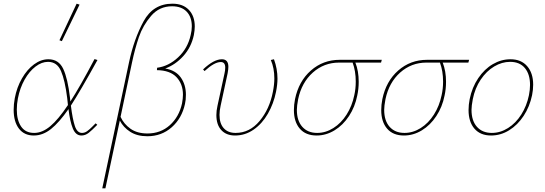

<svg xmlns="http://www.w3.org/2000/svg" viewBox="-20 -731 2951 1040"><path d="M498 -63 507 -55Q479 -26 460.5 -11.5Q442 3 421 3Q390 3 374.5 -35Q359 -73 351 -140Q300 -67 256 -32Q212 3 163 3Q111 3 82.5 -34.5Q54 -72 54 -136Q54 -166 60 -199Q71 -258 99 -306.5Q127 -355 164.5 -382.5Q202 -410 242 -410Q298 -410 322.5 -358Q347 -306 359 -202Q361 -188 361 -181Q413 -261 492 -411L508 -406Q414 -236 364 -159Q373 -86 385.5 -48.5Q398 -11 424 -11Q439 -11 452 -20.5Q465 -30 478 -43Q491 -56 498 -63ZM348 -162 344 -200Q332 -296 310.5 -346Q289 -396 240 -396Q206 -396 172.5 -370.5Q139 -345 113.5 -300Q88 -255 77 -198Q71 -167 71 -137Q71 -80 94.5 -45.5Q118 -11 165 -11Q209 -11 252.5 -47.5Q296 -84 348 -162ZM302 -513 395 -711 411 -706 315 -508Z M875 -360Q932 -350 959.5 -311Q987 -272 987 -218Q987 -189 982 -168Q965 -90 910 -41.5Q855 7 778 7Q723 7 685.5 -17Q648 -41 629 -78L551 289H534L679 -394Q706 -521 758 -616Q810 -711 914 -711Q971 -711 1003 -677.5Q1035 -644 1035 -587Q1035 -568 1030 -541Q1016 -475 973 -427.5Q930 -380 875 -360ZM1013 -542Q1019 -566 1019 -588Q1019 -639 991 -668Q963 -697 912 -697Q843 -697 798.5 -645Q754 -593 732.5 -530.5Q711 -468 695 -392L633 -98Q651 -59 687 -33.5Q723 -8 779 -8Q850 -8 900 -53Q950 -98 966 -171Q971 -198 971 -218Q971 -276 936 -313Q901 -350 830 -351L831 -364Q893 -372 945 -420.5Q997 -469 1013 -542Z M1152 -108Q1152 -131 1158 -158L1196 -333Q1200 -349 1200 -365Q1200 -395 1176 -395Q1141 -395 1088 -346L1080 -355Q1138 -410 1182 -410Q1217 -410 1217 -369Q1217 -356 1213 -334L1175 -158Q1169 -131 1169 -109Q1169 -62 1192 -36.5Q1215 -11 1256 -11Q1332 -11 1386 -75.5Q1440 -140 1458 -233Q1466 -273 1466 -306Q1466 -362 1447 -406L1464 -410Q1483 -358 1483 -305Q1483 -273 1475 -233Q1462 -169 1431 -115Q1400 -61 1354 -29Q1308 3 1253 3Q1206 3 1179 -26Q1152 -55 1152 -108Z M2044 -392H1905Q1923 -346 1923 -288Q1923 -249 1915 -213Q1903 -152 1870.5 -102.5Q1838 -53 1792 -25Q1746 3 1695 3Q1636 3 1604 -34Q1572 -71 1572 -135Q1572 -163 1578 -194Q1598 -291 1664 -349Q1730 -407 1820 -407H2048ZM1907 -289Q1907 -346 1890 -392H1817Q1735 -392 1674.5 -338Q1614 -284 1595 -194Q1588 -157 1588 -136Q1588 -77 1617.5 -44Q1647 -11 1698 -11Q1744 -11 1786 -37.5Q1828 -64 1857.5 -110.5Q1887 -157 1899 -215Q1907 -250 1907 -289Z M2517 -392H2378Q2396 -346 2396 -288Q2396 -249 2388 -213Q2376 -152 2343.5 -102.5Q2311 -53 2265 -25Q2219 3 2168 3Q2109 3 2077 -34Q2045 -71 2045 -135Q2045 -163 2051 -194Q2071 -291 2137 -349Q2203 -407 2293 -407H2521ZM2380 -289Q2380 -346 2363 -392H2290Q2208 -392 2147.5 -338Q2087 -284 2068 -194Q2061 -157 2061 -136Q2061 -77 2090.5 -44Q2120 -11 2171 -11Q2217 -11 2259 -37.5Q2301 -64 2330.5 -110.5Q2360 -157 2372 -215Q2380 -250 2380 -289Z M2518 -135Q2518 -163 2524 -194Q2537 -258 2570.5 -307.5Q2604 -357 2649.5 -383.5Q2695 -410 2745 -410Q2803 -410 2835.5 -372.5Q2868 -335 2868 -272Q2868 -245 2862 -215Q2849 -153 2816.5 -103.5Q2784 -54 2738 -25.5Q2692 3 2640 3Q2582 3 2550 -34Q2518 -71 2518 -135ZM2845 -215Q2851 -245 2851 -271Q2851 -329 2823 -362.5Q2795 -396 2743 -396Q2699 -396 2657 -371Q2615 -346 2584 -300Q2553 -254 2541 -194Q2534 -157 2534 -136Q2534 -77 2563.5 -44Q2593 -11 2644 -11Q2690 -11 2732 -37.5Q2774 -64 2803.5 -110.5Q2833 -157 2845 -215Z"/></svg>

Font: Ysabeau Thin
Style: Italic
Weight: 200
Italic angle: -12°
Designer: Christian Thalmann (Catharsis Fonts)
Version: Version 0.003